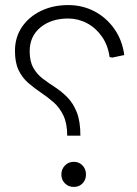

<svg xmlns="http://www.w3.org/2000/svg" viewBox="-20 -730 542 757"><path d="M297 -195H245Q245 -243 230 -274.5Q215 -306 191.5 -326.5Q168 -347 142 -364.5Q116 -382 92 -402.5Q68 -423 53.5 -453Q39 -483 39 -529Q39 -583 66.5 -623.5Q94 -664 141.5 -687Q189 -710 249 -710Q305 -710 352 -685.5Q399 -661 430.5 -616.5Q462 -572 470 -513L423 -503L412 -505Q406 -551 382 -585.5Q358 -620 323 -638.5Q288 -657 249 -657Q182 -657 139.5 -622Q97 -587 97 -528Q97 -488 111.5 -462.5Q126 -437 148.5 -420Q171 -403 196.5 -386.5Q222 -370 245 -347Q268 -324 282.5 -288Q297 -252 297 -195ZM271 7Q250 7 236 -7Q222 -21 222 -42Q222 -63 236 -77.5Q250 -92 271 -92Q292 -92 305.5 -77.5Q319 -63 319 -42Q319 -21 305.5 -7Q292 7 271 7Z"/></svg>

Font: Fustat Light
Style: Regular
Weight: 300
Designer: Mohamed Gaber, Khaled Hosny, Laura Garcia Mut
Foundry: Kief Type Foundry, Alif Type Foundry, Hard Type Foundry
Version: Version 1.007